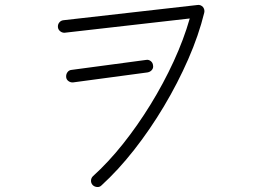

<svg xmlns="http://www.w3.org/2000/svg" viewBox="-20 -727 1040 769"><path d="M386 16Q379 23 368.5 22Q358 21 351 14Q344 6 344.5 -4Q345 -14 352 -21Q414 -77 472.5 -150.5Q531 -224 583 -308.5Q635 -393 675.5 -481Q716 -569 740 -653L240 -596Q230 -595 221.5 -601.5Q213 -608 212 -618Q211 -629 217.5 -637Q224 -645 234 -646L771 -707Q783 -709 793 -699Q801 -688 798 -676Q776 -586 734 -490Q692 -394 636.5 -301Q581 -208 517 -126.5Q453 -45 386 16ZM273 -397Q263 -396 254.5 -402Q246 -408 245 -418Q244 -429 250 -437.5Q256 -446 266 -447L565 -487Q575 -489 583.5 -482.5Q592 -476 593 -465Q595 -455 588.5 -447Q582 -439 571 -437Z"/></svg>

Font: Kurewa Gothic CJK TC Regular
Style: Regular
Weight: 400
Designer: Max Yao
Foundry: Max-Everyday
Version: Version 1.071; ttfautohint (v1.8.3)